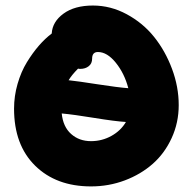

<svg xmlns="http://www.w3.org/2000/svg" viewBox="-20 -707 697 694"><path d="M309.1 -33.2Q183.1 -33.2 106.9 -108.2Q30.8 -183.1 30.8 -314Q30.8 -359.9 43.5 -403.8Q56.2 -447.8 77.1 -481.9Q98.1 -516.1 120.6 -542Q143.1 -567.9 167 -585.9Q169.4 -628.4 209.5 -657.7Q249.5 -687 315.9 -687Q379.9 -687 438.2 -655.5Q496.6 -624 537.1 -573.5Q577.6 -522.9 601.8 -458Q626 -393.1 626 -327.1Q626 -263.7 600.6 -208.3Q575.2 -152.8 532 -114.7Q488.8 -76.7 430.9 -54.9Q373 -33.2 309.1 -33.2ZM270 -458Q264.2 -458 262.2 -459Q239.3 -436 228 -417Q260.7 -413.6 333 -402.3Q405.3 -391.1 443.8 -388.2Q429.7 -441.9 398.4 -480.5Q367.2 -519 334 -519Q313 -519 313 -495.1Q313 -477.5 300.8 -467.8Q288.6 -458 270 -458ZM309.1 -196.8Q348.6 -196.8 382.8 -215.8Q417 -234.9 435.1 -266.1Q395 -268.6 320.6 -280.8Q246.1 -293 203.1 -296.9Q208 -248.5 237.1 -222.7Q266.1 -196.8 309.1 -196.8Z"/></svg>

Font: Shantell Sans Irregular Bouncy
Style: Regular
Weight: 800
Designer: Stephen Nixon, Anya Danilova, Shantell Martin
Foundry: Arrow Type
Version: Version 1.006;[9816181b4]